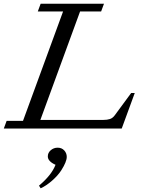

<svg xmlns="http://www.w3.org/2000/svg" viewBox="-26 -683 772 1020"><path d="M-5.9 0 9.3 -41H96.2L309.1 -622.1H174.8L189.9 -663.1H526.4L511.2 -622.1H399.4L188.5 -45.9H522.5Q543.9 -45.9 558.3 -50.8Q572.8 -55.7 583.5 -70.3L670.9 -189H689.9L620.6 0ZM189.9 317.4 181.2 303.2Q248 247.1 269 192.4Q228 174.3 228 147.9Q228 128.4 243.7 115Q259.3 101.6 280.3 101.6Q301.8 101.6 315.2 116Q328.6 130.4 328.6 150.4Q328.6 176.3 299.3 222.2Q281.7 249.5 250.5 276.9Q219.2 304.2 189.9 317.4Z"/></svg>

Font: Elstob 6pt
Style: Italic
Weight: 400
Italic angle: -20°
Designer: Peter S. Baker
Version: Version 1.015